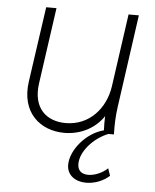

<svg xmlns="http://www.w3.org/2000/svg" viewBox="-53 -571 677 836"><g transform="rotate(5 285.5 -153.0)"><path d="M241 12C313 12 376 -22 412 -76C411 -57 411 -37 412 -14C336 5 270 84 270 149C270 194 307 220 354 220C391 220 428 206 456 181L445 149C421 172 387 185 361 185C330 185 314 169 314 141C314 87 369 25 433 0H457C456 -45 457 -77 463 -121L520 -526H475L430 -208C416 -111 347 -31 243 -31C160 -31 97 -83 113 -194L160 -526H115L68 -198C48 -61 135 12 241 12Z"/></g></svg>

Font: Mluvka ExtraLight
Style: Italic
Weight: 200
Italic angle: -8°
Designer: Modified by Jiří Krblich, Original typeface by Gumpita Rahayu
Foundry: Gumpita Rahayu & Jiří Krblich
Version: Version 2.000;Glyphs 3.1.1 (3134)